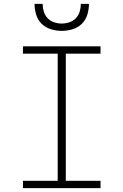

<svg xmlns="http://www.w3.org/2000/svg" viewBox="-20 -975 640 995"><path d="M99 0V-38H279V-697H99V-735H501V-697H321V-38H501V0ZM300 -815Q272 -815 244 -823.5Q216 -832 196 -851.5Q176 -871 167.5 -899Q159 -927 159 -955H201Q201 -935 207 -915Q213 -895 227 -880.5Q241 -866 260.5 -859.5Q280 -853 300 -853Q320 -853 339.5 -859.5Q359 -866 373 -880.5Q387 -895 393 -915Q399 -935 399 -955H441Q441 -927 432.5 -899Q424 -871 404 -851.5Q384 -832 356 -823.5Q328 -815 300 -815Z"/></svg>

Font: Iosevka Curly XLtEx
Style: Regular
Weight: 200
Width: 7
Monospace: yes
Designer: Belleve Invis
Foundry: Belleve Invis
Version: Version 11.1.0; ttfautohint (v1.8.3)